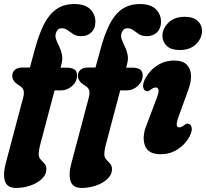

<svg xmlns="http://www.w3.org/2000/svg" viewBox="-31 -752 1018 948"><path d="M29.5 -378Q29.5 -396 42.5 -407.2Q55.5 -418.5 77.5 -418.5H116.5L141.5 -510Q160 -579 184.2 -628.5Q208.5 -678 245 -705Q281.5 -732 336.5 -732Q388.5 -732 414.2 -706.8Q440 -681.5 440 -644.5Q440 -612 420.8 -592.8Q401.5 -573.5 370.5 -573.5Q346.5 -573.5 331.2 -583.2Q316 -593 303.2 -602.8Q290.5 -612.5 274 -612.5Q252.5 -612.5 244.5 -587.5Q240.5 -572 246.5 -556.2Q252.5 -540.5 261.2 -522.8Q270 -505 274.8 -483Q279.5 -461 272 -433L268 -418H296Q321 -418 335.2 -410Q349.5 -402 349.5 -379.5Q349.5 -349.5 325.2 -327.5Q301 -305.5 268.5 -305.5H238.5L166.5 -34Q160 -9 160 9Q160 25 169.5 35.2Q179 45.5 188.5 56Q198 66.5 198 84Q198 110 176 131Q154 152 119.5 164Q85 176 48 176Q5 176 -6.2 143.5Q-17.5 111 -2.5 53.5L83.5 -270.5Q89.5 -293.5 84.8 -307.8Q80 -322 58.5 -333Q29.5 -352.5 29.5 -378ZM353.5 -378Q353.5 -396 366.5 -407.2Q379.5 -418.5 401.5 -418.5H440.5L465.5 -510Q484 -579 508.2 -628.5Q532.5 -678 569 -705Q605.5 -732 660.5 -732Q712.5 -732 738.2 -706.8Q764 -681.5 764 -644.5Q764 -612 744.8 -592.8Q725.5 -573.5 694.5 -573.5Q670.5 -573.5 655.2 -583.2Q640 -593 627.2 -602.8Q614.5 -612.5 598 -612.5Q576.5 -612.5 568.5 -587.5Q564.5 -572 570.5 -556.2Q576.5 -540.5 585.2 -522.8Q594 -505 598.8 -483Q603.5 -461 596 -433L592 -418H620Q645 -418 659.2 -410Q673.5 -402 673.5 -379.5Q673.5 -349.5 649.2 -327.5Q625 -305.5 592.5 -305.5H562.5L490.5 -34Q484 -9 484 9Q484 25 493.5 35.2Q503 45.5 512.5 56Q522 66.5 522 84Q522 110 500 131Q478 152 443.5 164Q409 176 372 176Q329 176 317.8 143.5Q306.5 111 321.5 53.5L407.5 -270.5Q413.5 -293.5 408.8 -307.8Q404 -322 382.5 -333Q353.5 -352.5 353.5 -378ZM856 -505Q814.5 -505 793 -524.8Q771.5 -544.5 771 -574.5Q771 -610 800 -639.5Q829 -669 881.5 -669Q923 -669 944.5 -649.2Q966 -629.5 966.5 -599.5Q966.5 -563.5 937.2 -534.2Q908 -505 856 -505ZM850.5 -175.5Q831 -123 853.5 -123Q866 -123 881 -136Q889 -142 897 -141.5Q909.5 -141 914.8 -124.5Q920 -108 905.5 -79Q884 -39 846.5 -14.8Q809 9.5 762 9.5Q700.5 9.5 684.8 -33Q669 -75.5 692.5 -134.5L743 -268Q763 -320 738 -320Q725.5 -320 710 -307Q702 -301 694.5 -302Q681.5 -302.5 676.5 -318.8Q671.5 -335 686 -364Q707 -404 744.8 -428.5Q782.5 -453 829.5 -453Q870.5 -453 890.5 -433.2Q910.5 -413.5 912 -381Q913.5 -348.5 899 -309Z"/></svg>

Font: Fraunces 144pt S100
Style: Bold Italic
Weight: 700
Italic angle: -16°
Version: Version 1.000; ttfautohint (v1.8.3)